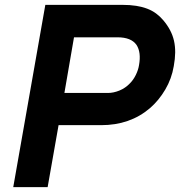

<svg xmlns="http://www.w3.org/2000/svg" viewBox="-20 -770 741 790"><path d="M597 -325Q515 -255 396 -255H221L176 0H34.5L166.5 -750H483.5Q515 -750 540.2 -746Q565.5 -742 585.8 -734.2Q606 -726.5 622.2 -714.5Q638.5 -702.5 652 -686.5Q668.5 -667 679.5 -646.2Q690.5 -625.5 695.8 -602.8Q701 -580 700.8 -554Q700.5 -528 695 -498Q686.5 -446.5 660 -401.5Q633.5 -356.5 597 -325ZM552 -502Q561.5 -555 541.5 -585.5Q519.5 -616.5 463.5 -616.5H284.5L245 -387.5H424Q447 -387.5 471.5 -397.5Q496 -407.5 514.5 -427Q529 -441.5 539 -462Q549 -482.5 552 -502Z"/></svg>

Font: Russisch Sans ExtraBold
Style: Italic
Weight: 800
Width: 4
Italic angle: -10°
Designer: Michael Sharanda (font) & Cristiano Sobral (main changes)
Foundry: Michael Sharanda
Version: Version 2.00;September 8, 2020;FontCreator 13.0.0.2681 64-bi